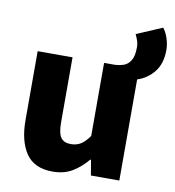

<svg xmlns="http://www.w3.org/2000/svg" viewBox="-88 -873 878 965"><g transform="rotate(10 351.0 -390.5)"><path d="M244 14Q150 14 108 -48.5Q66 -111 66 -217V-569H244V-239Q244 -181 260 -159.5Q276 -138 310 -138Q340 -138 361.5 -151.5Q383 -165 405 -196V-569H462Q483 -570 504 -577Q525 -584 539.5 -606.5Q554 -629 554 -674Q554 -694 548 -710.5Q542 -727 536 -739L667 -795Q681 -778 691.5 -748Q702 -718 702 -686Q702 -618 668.5 -575.5Q635 -533 583 -516V0H438L425 -78H421Q386 -36 344 -11Q302 14 244 14Z"/></g></svg>

Font: Source Han Sans TC Heavy
Style: Regular
Weight: 900
Designer: Ryoko NISHIZUKA Ë•øÂ°öÊ∂ºÂ≠ê (kana, bopomofo & ideographs); Paul D. Hunt (Latin, Greek & Cyrillic); Sandoll Communicatio
Foundry: Adobe
Version: Version 2.004;hotconv 1.0.118;makeotfexe 2.5.65603